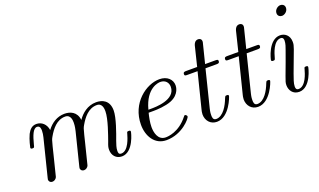

<svg xmlns="http://www.w3.org/2000/svg" viewBox="-71 -1050 2414 1455"><g transform="rotate(-20 1136.0 -322.5)"><path d="M83 -288C83 -278 93 -278 98 -278C111 -278 112 -279 117 -301C135 -371 154 -420 185 -420C211 -420 211 -391 211 -380C211 -364 208 -345 204 -329L129 -29C127 -23 126 -18 126 -15C126 -4 134 11 154 11C166 11 183 4 190 -15L230 -175C235 -197 241 -218 246 -240C259 -289 259 -291 271 -312C300 -362 343 -420 412 -420C458 -420 458 -369 458 -354C458 -327 451 -298 449 -289L384 -29C382 -23 381 -18 381 -15C381 -4 389 11 409 11C421 11 438 4 445 -15L485 -175C490 -197 496 -218 501 -240C514 -289 514 -291 526 -312C555 -362 598 -420 667 -420C713 -420 713 -369 713 -354C713 -292 669 -173 655 -133C642 -99 639 -90 639 -69C639 -25 667 11 715 11C808 11 842 -138 842 -143C842 -153 834 -153 827 -153C814 -153 814 -151 810 -136C802 -109 775 -11 717 -11C696 -11 695 -26 695 -40C695 -65 705 -91 713 -115C733 -168 774 -280 774 -338C774 -422 716 -442 669 -442C599 -442 549 -398 519 -354C511 -423 459 -442 414 -442C354 -442 305 -409 271 -363C264 -412 230 -442 187 -442C151 -442 131 -419 115 -389C96 -349 83 -290 83 -288Z M931 -164C931 -74 979 11 1074 11C1202 11 1285 -89 1285 -104C1285 -109 1277 -120 1269 -120C1265 -120 1264 -119 1256 -109C1182 -15 1093 -11 1076 -11C1011 -11 1000 -82 1000 -121C1000 -159 1010 -204 1017 -231H1056C1086 -231 1153 -234 1201 -253C1280 -285 1280 -350 1280 -357C1280 -403 1243 -442 1179 -442C1074 -442 931 -341 931 -164ZM1023 -253C1066 -417 1169 -420 1179 -420C1219 -420 1242 -393 1242 -359C1242 -253 1077 -253 1044 -253Z M1368 -412C1368 -400 1377 -400 1393 -400H1473L1401 -113C1400 -109 1396 -93 1396 -79C1396 -29 1429 11 1481 11C1582 11 1633 -138 1633 -143C1633 -153 1625 -153 1618 -153C1606 -153 1606 -152 1598 -134C1580 -86 1540 -11 1483 -11C1456 -11 1456 -36 1456 -52C1456 -59 1456 -75 1463 -103L1537 -400H1622C1639 -400 1650 -400 1650 -419C1650 -431 1641 -431 1625 -431H1545L1582 -579C1586 -593 1586 -595 1586 -600C1586 -621 1569 -626 1559 -626C1534 -626 1524 -605 1520 -590L1481 -431H1396C1379 -431 1368 -431 1368 -412Z M1700 -412C1700 -400 1709 -400 1725 -400H1805L1733 -113C1732 -109 1728 -93 1728 -79C1728 -29 1761 11 1813 11C1914 11 1965 -138 1965 -143C1965 -153 1957 -153 1950 -153C1938 -153 1938 -152 1930 -134C1912 -86 1872 -11 1815 -11C1788 -11 1788 -36 1788 -52C1788 -59 1788 -75 1795 -103L1869 -400H1954C1971 -400 1982 -400 1982 -419C1982 -431 1973 -431 1957 -431H1877L1914 -579C1918 -593 1918 -595 1918 -600C1918 -621 1901 -626 1891 -626C1866 -626 1856 -605 1852 -590L1813 -431H1728C1711 -431 1700 -431 1700 -412Z M2185 -608C2185 -583 2205 -575 2219 -575C2239 -575 2267 -594 2267 -623C2267 -648 2247 -656 2233 -656C2212 -656 2185 -636 2185 -608ZM2024 -288C2024 -278 2034 -278 2039 -278C2052 -278 2053 -280 2057 -294C2066 -327 2092 -420 2150 -420C2161 -420 2172 -415 2172 -392C2172 -368 2161 -339 2154 -320L2124 -237C2111 -204 2099 -171 2087 -138C2073 -100 2069 -89 2069 -69C2069 -30 2093 11 2145 11C2239 11 2272 -139 2272 -143C2272 -153 2264 -153 2257 -153C2244 -153 2244 -151 2240 -136C2232 -107 2205 -11 2147 -11C2139 -11 2125 -12 2125 -39C2125 -65 2138 -98 2151 -135L2215 -306C2225 -335 2227 -343 2227 -362C2227 -417 2189 -442 2152 -442C2058 -442 2024 -293 2024 -288Z"/></g></svg>

Font: CMU Serif
Style: Italic
Weight: 500
Italic angle: -14.04°
Version: Version 0.7.0